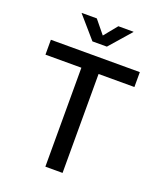

<svg xmlns="http://www.w3.org/2000/svg" viewBox="-168 -1048 969 1153"><g transform="rotate(20 317.0 -471.0)"><path d="M32.7 -632.3V-727.5H601.1V-632.3H372.1V0H262.2V-632.3ZM248 -942.4 316.9 -857.9 385.7 -942.4H482.4V-940.4L362.8 -803.7H270.5L151.9 -940.4V-942.4Z"/></g></svg>

Font: Inter 24pt Medium
Style: Regular
Weight: 500
Designer: Rasmus Andersson
Foundry: rsms
Version: Version 4.001;git-66647c0bb